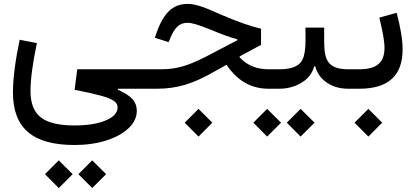

<svg xmlns="http://www.w3.org/2000/svg" viewBox="-20 -452 2115 978"><path d="M279.3 505.9 350.1 435.1 279.3 364.7 209 435.1ZM449.7 505.9 520.5 435.1 449.7 364.7 379.4 435.1ZM580.1 0H725.6V-99.1H373.5L359.9 5.4C418 16.6 462.9 26.9 494.6 35.6C558.1 53.2 579.1 69.8 579.1 95.2C579.1 122.6 558.6 144.5 518.1 161.6C477.5 178.7 424.3 187 359.4 187C279.8 187 222.7 173.3 188 146C152.8 118.7 135.3 73.7 135.3 11.7C135.3 -46.9 146.5 -132.8 168 -232.4L80.1 -249.5C58.1 -144.5 45.9 -50.3 45.9 18.6C45.9 200.7 146.5 286.6 359.4 286.6C419.4 286.6 473.1 278.8 521 263.7C568.8 248.5 606.9 227.5 634.8 201.2C662.6 174.8 676.8 145.5 676.8 112.8C676.8 88.9 669.4 69.3 655.3 53.2C641.1 37.1 615.7 21 580.1 4.9Z M991.2 243.7 1061.5 172.9 991.2 102.5 920.9 172.9ZM936 -432.1C858.4 -432.1 809.6 -384.3 772 -269L768.6 -259.8L838.9 -237.3L842.8 -246.6C867.7 -311 892.6 -335.9 935.5 -335.9C957.5 -335.9 989.3 -326.2 1053.2 -300.8C1109.9 -276.9 1151.4 -261.7 1189 -252V-247.1L1028.3 -163.1C933.1 -114.7 877 -99.1 798.3 -99.1H725.6C714.4 -99.1 709.5 -85 709.5 -49.8C709.5 -14.2 714.4 0 725.6 0H780.8C830.6 0 877.9 -6.8 922.4 -20C966.8 -33.2 1015.1 -54.7 1067.4 -85L1133.8 -122.1C1193.8 -33.7 1266.1 0 1348.6 0H1378.4V-99.1H1350.1C1295.4 -99.1 1244.1 -113.3 1200.7 -159.7V-164.6L1309.6 -223.6V-305.7C1278.8 -313 1248 -322.3 1216.8 -333.5C1185.1 -344.7 1147 -359.9 1102.5 -378.9C1056.2 -399.9 1021.5 -414.1 997.6 -421.4C973.6 -428.7 953.1 -432.1 936 -432.1Z M1631.3 -311.5H1536.1V-241.2C1536.1 -209.5 1532.7 -183.1 1526.4 -162.1C1512.7 -120.1 1477.1 -99.1 1401.4 -99.1H1378.4C1367.7 -99.1 1362.3 -82.5 1362.3 -49.8C1362.3 -16.6 1367.7 0 1378.4 0H1401.4C1442.9 0 1481 -9.8 1514.6 -29.8C1548.3 -49.8 1570.3 -77.6 1580.6 -114.3H1585.4C1595.7 -77.6 1616.2 -49.8 1647 -29.8C1677.2 -9.8 1712.9 0 1754.4 0H1787.1V-99.1H1755.9C1650.4 -99.1 1631.3 -144.5 1631.3 -241.2ZM1340.8 243.7 1411.6 172.9 1340.8 102.5 1270.5 172.9ZM1511.2 243.7 1582 172.9 1511.2 102.5 1440.9 172.9Z M1912.1 -362.3C1927.7 -298.3 1938.5 -245.1 1938.5 -208.5C1938.5 -135.7 1901.9 -99.1 1810.1 -99.1H1787.1C1776.4 -99.1 1771 -82.5 1771 -49.8C1771 -16.6 1776.4 0 1787.1 0H1810.1C1961.9 0 2030.8 -70.3 2030.8 -200.7C2030.8 -251 2019.5 -314.9 2000.5 -386.7ZM1856.4 243.7 1926.8 172.9 1856.4 102.5 1786.1 172.9Z"/></svg>

Font: Estedad Medium
Style: Regular
Weight: 500
Designer: Amin Abedi
Version: Version 7.3